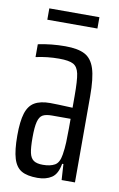

<svg xmlns="http://www.w3.org/2000/svg" viewBox="-78 -698 467 751"><g transform="rotate(10 155.5 -322.5)"><path d="M19 -142Q19 -198 29 -230Q39 -262 62 -275.5Q85 -289 124 -289Q147 -289 213 -286V-332Q213 -395 207.5 -421Q202 -447 185 -456.5Q168 -466 128 -466Q81 -466 36 -456V-507Q88 -518 144 -518Q194 -518 221.5 -503.5Q249 -489 261 -451.5Q273 -414 273 -342V0H220L216 -63H211Q204 -22 181.5 -7Q159 8 125 8Q84 8 61.5 -5Q39 -18 29 -50.5Q19 -83 19 -142ZM207 -99Q211 -123 212 -149Q213 -175 213 -204V-242H139Q115 -242 102.5 -235Q90 -228 84.5 -207Q79 -186 79 -144Q79 -104 83.5 -83.5Q88 -63 100.5 -54.5Q113 -46 137 -46Q166 -46 184 -56Q202 -66 207 -99ZM56 -608V-653H255V-608Z"/></g></svg>

Font: Saira Ultra Condensed
Style: Regular
Weight: 400
Width: 1
Designer: Hector Gatti with collaboration of the Omnibus-Type team
Foundry: Omnibus-Type
Version: Version 1.001; ttfautohint (v1.8)